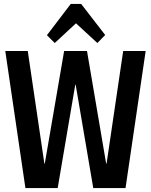

<svg xmlns="http://www.w3.org/2000/svg" viewBox="-20 -961 772 982"><path d="M7 -700H122L207 -124H209L308 -700H425L523 -124H525L610 -700H725L622 1H457L367 -528H365L275 1H110ZM220 -781 342 -941H395L518 -782L478 -741L338 -870H399L260 -741Z"/></svg>

Font: Pathway Extreme Condensed SemiBold
Style: Regular
Weight: 600
Width: 3
Version: Version 1.001;gftools[0.9.26]